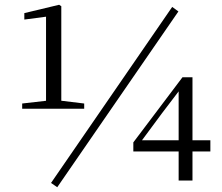

<svg xmlns="http://www.w3.org/2000/svg" viewBox="-20 -757 931 805"><path d="M73 -301V-323L178 -335H234L333 -323V-301ZM173 -301V-687L82 -675V-702L228 -737L237 -731V-301ZM729 0V-139V-154V-383H722L755 -408L659 -282L565 -155L570 -181V-169H862V-122H539V-160L745 -433H787V0ZM220 28 194 10 702 -728 728 -709Z"/></svg>

Font: Noto Serif JP
Style: Regular
Weight: 400
Designer: Ryoko NISHIZUKA  (kana & ideographs); Frank Grießhammer (Latin, Greek & Cyrillic); Wenlong ZHANG  (bopomofo); Sandoll Co
Foundry: Adobe
Version: Version 2.003-H1;hotconv 1.1.1;makeotfexe 2.6.0